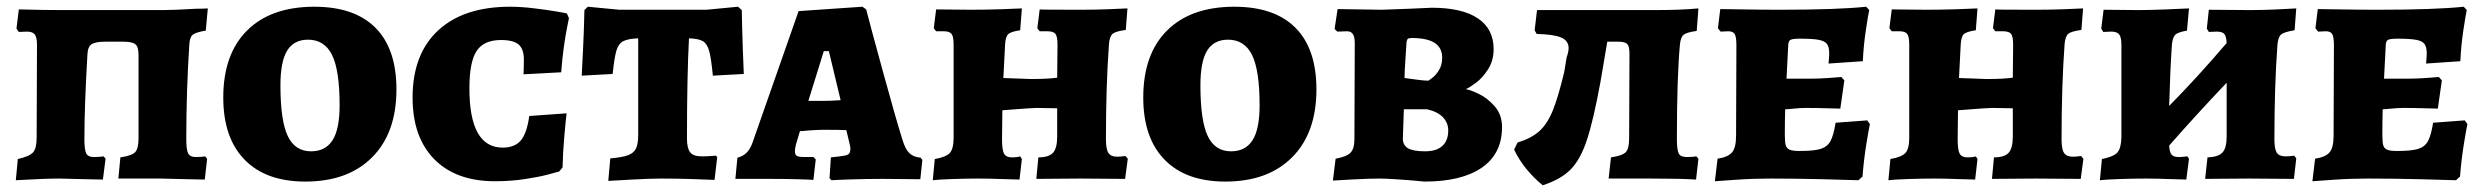

<svg xmlns="http://www.w3.org/2000/svg" viewBox="-20 -531 7386 571"><path d="M33 -58Q68 -66 78.5 -78Q89 -90 89 -122L90 -397Q90 -420 83.5 -428.5Q77 -437 60 -437L36 -436L29 -446L36 -503Q118 -501 162 -501H465Q495 -501 563 -505Q586 -505 598 -506L592 -440Q562 -435 553 -427.5Q544 -420 543 -398Q534 -262 534 -117Q534 -86 539.5 -75Q545 -64 562 -64Q580 -64 590 -66L596 -59L589 3L540 2L458 0H332L338 -63Q372 -68 382 -78.5Q392 -89 392 -120V-368Q392 -392 382.5 -399.5Q373 -407 347 -407H293Q264 -407 252.5 -399.5Q241 -392 240 -369Q231 -215 231 -117Q231 -85 236.5 -74.5Q242 -64 259 -64Q276 -64 288 -66L294 -59L286 3L236 2L156 0Q114 0 27 5Z M644 -241Q644 -370 715 -440.5Q786 -511 915 -511Q1034 -511 1096.5 -448.5Q1159 -386 1159 -265Q1159 -136 1087 -63.5Q1015 9 888 9Q771 9 707.5 -56Q644 -121 644 -241ZM990 -218Q990 -322 967.5 -367.5Q945 -413 896 -413Q854 -413 834 -380.5Q814 -348 814 -277Q814 -173 835.5 -127Q857 -81 905 -81Q948 -81 969 -114Q990 -147 990 -218Z M1207 -241Q1207 -370 1283 -440.5Q1359 -511 1497 -511Q1529 -511 1566.5 -506.5Q1604 -502 1631 -497.5Q1658 -493 1666 -491L1672 -477Q1671 -471 1666.5 -449.5Q1662 -428 1657 -392.5Q1652 -357 1649 -316L1537 -310Q1537 -313 1537.5 -325Q1538 -337 1538 -353Q1538 -385 1522.5 -398.5Q1507 -412 1470 -412Q1419 -412 1397.5 -379.5Q1376 -347 1376 -268Q1376 -92 1475 -92Q1511 -92 1529 -113.5Q1547 -135 1554 -186L1665 -194Q1663 -179 1658.5 -128.5Q1654 -78 1653 -33L1643 -21Q1636 -19 1610 -12Q1584 -5 1541.5 1.5Q1499 8 1452 8Q1336 8 1271.5 -57.5Q1207 -123 1207 -241Z M1795 -60Q1831 -63 1848 -69.5Q1865 -76 1871.5 -89.5Q1878 -103 1878 -130V-417Q1848 -416 1833.5 -408.5Q1819 -401 1813 -380Q1807 -359 1802 -311L1710 -306Q1711 -324 1714 -385.5Q1717 -447 1718 -501L1728 -511L1822 -502H2081L2175 -511L2186 -501Q2187 -446 2189 -387Q2191 -328 2192 -311L2100 -306Q2095 -358 2089 -379.5Q2083 -401 2070.5 -408.5Q2058 -416 2029 -417Q2023 -303 2023 -119Q2023 -90 2032.5 -78Q2042 -66 2067 -66Q2082 -66 2093.5 -67Q2105 -68 2109 -68L2113 -64L2105 4Q2086 3 2038 1.5Q1990 0 1946 0Q1914 0 1860 3Q1806 6 1789 7Z M2447 -1 2451 -63Q2480 -66 2491 -68Q2502 -70 2505.5 -74.5Q2509 -79 2509 -89Q2509 -93 2508 -97.5Q2507 -102 2506 -106L2497 -144Q2475 -145 2429 -145Q2415 -145 2385 -143Q2367 -141 2359 -141L2347 -101Q2344 -88 2344 -82Q2344 -71 2349.5 -67.5Q2355 -64 2373 -64H2399L2406 -57L2399 4Q2387 3 2351 2Q2315 1 2273 1H2167L2173 -62Q2189 -66 2200 -76.5Q2211 -87 2218 -107L2355 -498L2545 -511L2556 -503Q2568 -456 2606.5 -315.5Q2645 -175 2664 -115Q2672 -88 2684 -76Q2696 -64 2718 -62L2723 -55L2717 2L2605 1Q2558 1 2512 2.5Q2466 4 2453 5ZM2431 -231Q2448 -231 2480 -233L2445 -379H2430L2384 -231Z M2760 -58Q2794 -64 2805 -76.5Q2816 -89 2816 -122V-398Q2816 -422 2810 -430Q2804 -438 2787 -438H2764L2757 -447L2764 -503L2868 -502Q2911 -502 2956.5 -503.5Q3002 -505 3019 -506L3014 -441Q2986 -437 2978 -429Q2970 -421 2969 -397L2964 -299L3046 -296Q3096 -296 3124 -300L3125 -398Q3125 -422 3119 -430Q3113 -438 3095 -438H3072L3065 -447L3072 -503Q3072 -502 3196 -502Q3233 -502 3275 -503.5Q3317 -505 3333 -506L3328 -442Q3298 -438 3289 -430.5Q3280 -423 3278 -400Q3269 -276 3269 -117Q3269 -87 3276.5 -76Q3284 -65 3302 -65Q3311 -65 3318 -66Q3325 -67 3327 -67L3334 -59L3326 1L3192 0L3062 1L3068 -63Q3099 -63 3111.5 -76.5Q3124 -90 3124 -125V-209L3062 -210Q3038 -209 3006 -206.5Q2974 -204 2961 -203L2960 -117Q2960 -85 2966 -74Q2972 -63 2989 -63Q2998 -63 3005 -64Q3012 -65 3014 -66L3019 -58L3012 3Q2997 3 2959.5 1.5Q2922 0 2889 0Q2854 0 2811 1.5Q2768 3 2754 5Z M3380 -241Q3380 -370 3451 -440.5Q3522 -511 3651 -511Q3770 -511 3832.5 -448.5Q3895 -386 3895 -265Q3895 -136 3823 -63.5Q3751 9 3624 9Q3507 9 3443.5 -56Q3380 -121 3380 -241ZM3726 -218Q3726 -322 3703.5 -367.5Q3681 -413 3632 -413Q3590 -413 3570 -380.5Q3550 -348 3550 -277Q3550 -173 3571.5 -127Q3593 -81 3641 -81Q3684 -81 3705 -114Q3726 -147 3726 -218Z M3944 6 3952 -59Q3985 -65 3996.5 -77Q4008 -89 4008 -117L4009 -402Q4009 -421 4003.5 -429.5Q3998 -438 3986 -438L3957 -437L3949 -445L3958 -504L4089 -502Q4124 -503 4171.5 -505Q4219 -507 4238 -508Q4328 -508 4375 -476.5Q4422 -445 4422 -385Q4422 -351 4405.5 -325Q4389 -299 4368.5 -284Q4348 -269 4339 -266Q4352 -264 4377.5 -252Q4403 -240 4425 -215Q4447 -190 4447 -153Q4447 -74 4387 -32.5Q4327 9 4216 9Q4188 6 4145 3Q4102 0 4084 0Q4053 0 4006 2.5Q3959 5 3944 6ZM4227 -291Q4227 -290 4238.5 -298.5Q4250 -307 4259.5 -322.5Q4269 -338 4269 -359Q4269 -389 4246.5 -403.5Q4224 -418 4178 -418Q4170 -418 4167 -415.5Q4164 -413 4163 -406Q4161 -375 4159 -344.5Q4157 -314 4157 -299Q4165 -298 4190.5 -294.5Q4216 -291 4227 -291ZM4152 -119Q4152 -99 4167.5 -90Q4183 -81 4218 -81Q4252 -81 4269.5 -97Q4287 -113 4287 -143Q4287 -166 4271 -182.5Q4255 -199 4224 -206H4155Z M5025 -66 5031 -59 5024 3Q4978 0 4891 0H4764L4771 -63Q4805 -68 4815 -78.5Q4825 -89 4825 -120L4826 -371Q4826 -393 4819.5 -400Q4813 -407 4792 -407H4760L4740 -289Q4719 -174 4699.5 -115Q4680 -56 4650.5 -26.5Q4621 3 4568 20Q4542 -1 4519.5 -28.5Q4497 -56 4483 -86L4493 -107Q4535 -120 4558.5 -141.5Q4582 -163 4598 -202.5Q4614 -242 4632 -317L4639 -360Q4645 -377 4645 -388Q4645 -410 4622.5 -419.5Q4600 -429 4550 -430L4544 -441L4551 -501H4898Q4979 -501 5031 -506L5026 -439Q4996 -435 4987 -427.5Q4978 -420 4976 -398Q4967 -302 4967 -117Q4967 -85 4972.5 -74.5Q4978 -64 4996 -64Q5015 -64 5025 -66Z M5088 -59Q5120 -64 5131.5 -78.5Q5143 -93 5143 -127L5144 -396Q5144 -421 5139 -429.5Q5134 -438 5120 -438L5097 -437L5089 -447L5096 -504Q5114 -504 5165.5 -503Q5217 -502 5275 -502Q5444 -502 5530 -511L5539 -501Q5536 -488 5529 -441.5Q5522 -395 5520 -349L5418 -342Q5418 -345 5419 -354Q5420 -363 5420 -372Q5420 -391 5413.5 -400Q5407 -409 5389 -412.5Q5371 -416 5332 -416Q5310 -416 5304 -412Q5298 -408 5298 -394L5293 -297H5364Q5389 -297 5417 -299Q5445 -301 5456 -302L5465 -292L5453 -208Q5443 -208 5413.5 -209Q5384 -210 5352 -210Q5334 -210 5315 -208Q5296 -206 5289 -206Q5288 -172 5288 -129Q5288 -107 5291 -98Q5294 -89 5303 -85.5Q5312 -82 5332 -82Q5374 -82 5394 -88Q5414 -94 5423.5 -111Q5433 -128 5439 -166L5533 -173L5541 -162Q5538 -149 5530.5 -103Q5523 -57 5519 -6L5507 5Q5483 4 5401 2Q5319 0 5245 0Q5194 0 5144 3.5Q5094 7 5080 8Z M5602 -58Q5636 -64 5647 -76.5Q5658 -89 5658 -122V-398Q5658 -422 5652 -430Q5646 -438 5629 -438H5606L5599 -447L5606 -503L5710 -502Q5753 -502 5798.5 -503.5Q5844 -505 5861 -506L5856 -441Q5828 -437 5820 -429Q5812 -421 5811 -397L5806 -299L5888 -296Q5938 -296 5966 -300L5967 -398Q5967 -422 5961 -430Q5955 -438 5937 -438H5914L5907 -447L5914 -503Q5914 -502 6038 -502Q6075 -502 6117 -503.5Q6159 -505 6175 -506L6170 -442Q6140 -438 6131 -430.5Q6122 -423 6120 -400Q6111 -276 6111 -117Q6111 -87 6118.5 -76Q6126 -65 6144 -65Q6153 -65 6160 -66Q6167 -67 6169 -67L6176 -59L6168 1L6034 0L5904 1L5910 -63Q5941 -63 5953.5 -76.5Q5966 -90 5966 -125V-209L5904 -210Q5880 -209 5848 -206.5Q5816 -204 5803 -203L5802 -117Q5802 -85 5808 -74Q5814 -63 5831 -63Q5840 -63 5847 -64Q5854 -65 5856 -66L5861 -58L5854 3Q5839 3 5801.5 1.5Q5764 0 5731 0Q5696 0 5653 1.5Q5610 3 5596 5Z M6803 -68 6809 -60 6802 1 6668 0 6538 1 6545 -63Q6577 -64 6589.5 -77.5Q6602 -91 6602 -125V-285Q6508 -186 6431 -98Q6432 -79 6438 -71.5Q6444 -64 6459 -64Q6469 -64 6476 -65Q6483 -66 6485 -66L6490 -59L6482 3Q6468 3 6431 1.5Q6394 0 6361 0Q6326 0 6282.5 1.5Q6239 3 6225 5L6231 -58Q6266 -65 6277 -77.5Q6288 -90 6289 -122V-397Q6289 -420 6282.5 -428.5Q6276 -437 6259 -437L6235 -436L6229 -446L6236 -502L6341 -501Q6370 -501 6421.5 -503Q6473 -505 6490 -506L6484 -440Q6456 -435 6448.5 -427Q6441 -419 6439 -396Q6434 -323 6431 -216Q6513 -299 6602 -403Q6601 -423 6595 -430Q6589 -437 6572 -437L6549 -436L6543 -446L6549 -502L6672 -501Q6709 -501 6751 -503Q6793 -505 6809 -506L6804 -441Q6773 -436 6764 -428.5Q6755 -421 6753 -398Q6744 -276 6744 -117Q6744 -88 6751 -77Q6758 -66 6777 -66Q6787 -66 6794 -67Q6801 -68 6803 -68Z M6865 -59Q6897 -64 6908.5 -78.5Q6920 -93 6920 -127L6921 -396Q6921 -421 6916 -429.5Q6911 -438 6897 -438L6874 -437L6866 -447L6873 -504Q6891 -504 6942.5 -503Q6994 -502 7052 -502Q7221 -502 7307 -511L7316 -501Q7313 -488 7306 -441.5Q7299 -395 7297 -349L7195 -342Q7195 -345 7196 -354Q7197 -363 7197 -372Q7197 -391 7190.5 -400Q7184 -409 7166 -412.5Q7148 -416 7109 -416Q7087 -416 7081 -412Q7075 -408 7075 -394L7070 -297H7141Q7166 -297 7194 -299Q7222 -301 7233 -302L7242 -292L7230 -208Q7220 -208 7190.5 -209Q7161 -210 7129 -210Q7111 -210 7092 -208Q7073 -206 7066 -206Q7065 -172 7065 -129Q7065 -107 7068 -98Q7071 -89 7080 -85.5Q7089 -82 7109 -82Q7151 -82 7171 -88Q7191 -94 7200.5 -111Q7210 -128 7216 -166L7310 -173L7318 -162Q7315 -149 7307.5 -103Q7300 -57 7296 -6L7284 5Q7260 4 7178 2Q7096 0 7022 0Q6971 0 6921 3.5Q6871 7 6857 8Z"/></svg>

Font: Alegreya SC ExtraBold
Style: Regular
Weight: 800
Designer: Juan Pablo del Peral
Foundry: Huerta Tipografica
Version: Version 2.007; ttfautohint (v1.6)